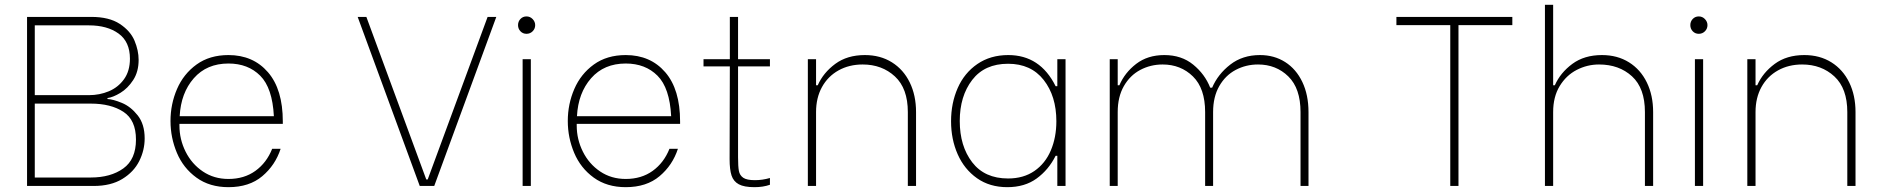

<svg xmlns="http://www.w3.org/2000/svg" viewBox="-20 -770 7785 795"><path d="M92 -700H358Q432 -700 476 -671Q520 -642 537 -601.5Q554 -561 554 -522Q554 -473 531.5 -438.5Q509 -404 478.5 -385.5Q448 -367 425 -364V-360Q448 -359 484.5 -344Q521 -329 550 -292.5Q579 -256 579 -197Q579 -148 556.5 -103Q534 -58 486.5 -29Q439 0 368 0H92ZM348 -376Q392 -376 430.5 -392Q469 -408 493.5 -442Q518 -476 518 -527Q518 -597 471 -631Q424 -665 348 -665H124V-376ZM356 -35Q438 -35 490.5 -72.5Q543 -110 543 -192Q543 -273 491 -307Q439 -341 356 -341H124V-35Z M686 -269Q686 -339 713 -401.5Q740 -464 794 -503Q848 -542 926 -542Q1028 -542 1089.5 -471Q1151 -400 1151 -267V-257H723V-250Q723 -193 748.5 -142Q774 -91 820 -60Q866 -29 926 -29Q991 -29 1037.5 -62.5Q1084 -96 1107 -154H1142Q1120 -86 1066 -40.5Q1012 5 926 5Q848 5 793.5 -34.5Q739 -74 712.5 -137Q686 -200 686 -269ZM1114 -289Q1108 -406 1057.5 -456.5Q1007 -507 926 -507Q836 -507 782.5 -446Q729 -385 724 -289Z M1461 -700H1497L1745 -27H1751L1999 -700H2035L1778 0H1718Z M2144 -525H2178V0H2144ZM2125 -666Q2125 -681 2135 -691.5Q2145 -702 2160 -702Q2175 -702 2185.5 -691Q2196 -680 2196 -666Q2196 -651 2185.5 -640.5Q2175 -630 2160 -630Q2145 -630 2135 -640.5Q2125 -651 2125 -666Z M2331 -269Q2331 -339 2358 -401.5Q2385 -464 2439 -503Q2493 -542 2571 -542Q2673 -542 2734.5 -471Q2796 -400 2796 -267V-257H2368V-250Q2368 -193 2393.5 -142Q2419 -91 2465 -60Q2511 -29 2571 -29Q2636 -29 2682.5 -62.5Q2729 -96 2752 -154H2787Q2765 -86 2711 -40.5Q2657 5 2571 5Q2493 5 2438.5 -34.5Q2384 -74 2357.5 -137Q2331 -200 2331 -269ZM2759 -289Q2753 -406 2702.5 -456.5Q2652 -507 2571 -507Q2481 -507 2427.5 -446Q2374 -385 2369 -289Z M3036 -495V-119Q3036 -80 3039.5 -62Q3043 -44 3057.5 -34Q3072 -24 3106 -24Q3137 -24 3168 -33V-5Q3140 5 3104 5Q3061 5 3039 -7Q3017 -19 3009 -43.5Q3001 -68 3001 -111L3002 -495H2893V-525H3002V-700H3036V-525H3168V-495Z M3325 -525H3359V-417H3366Q3389 -469 3438.5 -505.5Q3488 -542 3561 -542Q3625 -542 3673 -512Q3721 -482 3747 -428.5Q3773 -375 3773 -306V0H3739V-306Q3739 -404 3685.5 -453.5Q3632 -503 3552 -503Q3496 -503 3452 -478.5Q3408 -454 3383.5 -409.5Q3359 -365 3359 -306V0H3325Z M3918 -268Q3918 -343 3945.5 -405.5Q3973 -468 4027 -505Q4081 -542 4155 -542Q4287 -542 4351 -413H4358V-525H4392V0H4358V-125H4351Q4322 -67 4272.5 -31Q4223 5 4151 5Q4078 5 4025.5 -32Q3973 -69 3945.5 -131Q3918 -193 3918 -268ZM4354 -268Q4354 -372 4301.5 -439Q4249 -506 4154 -506Q4057 -506 4005.5 -439Q3954 -372 3954 -269Q3954 -165 4005.5 -98Q4057 -31 4154 -31Q4218 -31 4263 -62Q4308 -93 4331 -147Q4354 -201 4354 -268Z M4575 -525H4608V-417H4615Q4637 -469 4684.5 -505.5Q4732 -542 4801 -542Q4872 -542 4920.5 -502.5Q4969 -463 4991 -407H4999Q5023 -463 5074 -502.5Q5125 -542 5197 -542Q5256 -542 5301.5 -513Q5347 -484 5372.5 -430.5Q5398 -377 5398 -306V0H5365V-306Q5365 -404 5314.5 -453.5Q5264 -503 5189 -503Q5139 -503 5096.5 -480.5Q5054 -458 5028.5 -413.5Q5003 -369 5003 -306V0H4970V-306Q4970 -404 4919.5 -453.5Q4869 -503 4794 -503Q4744 -503 4701.5 -480.5Q4659 -458 4633.5 -413.5Q4608 -369 4608 -306V0H4575Z M6242 -666H6019V0H5985V-666H5762V-700H6242Z M6377 -750H6411V-417H6418Q6441 -469 6490.5 -505.5Q6540 -542 6613 -542Q6677 -542 6725 -512Q6773 -482 6799 -428.5Q6825 -375 6825 -306V0H6791V-306Q6791 -405 6737.5 -454Q6684 -503 6601 -503Q6552 -503 6508.5 -480.5Q6465 -458 6438 -413.5Q6411 -369 6411 -306V0H6377Z M6998 -525H7032V0H6998ZM6979 -666Q6979 -681 6989 -691.5Q6999 -702 7014 -702Q7029 -702 7039.5 -691Q7050 -680 7050 -666Q7050 -651 7039.5 -640.5Q7029 -630 7014 -630Q6999 -630 6989 -640.5Q6979 -651 6979 -666Z M7215 -525H7249V-417H7256Q7279 -469 7328.5 -505.5Q7378 -542 7451 -542Q7515 -542 7563 -512Q7611 -482 7637 -428.5Q7663 -375 7663 -306V0H7629V-306Q7629 -404 7575.5 -453.5Q7522 -503 7442 -503Q7386 -503 7342 -478.5Q7298 -454 7273.5 -409.5Q7249 -365 7249 -306V0H7215Z"/></svg>

Font: Be Vietnam Thin
Style: Regular
Weight: 100
Designer: Gabriel Lam
Foundry: TypeRant
Version: Version 4.000